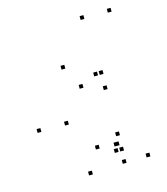

<svg xmlns="http://www.w3.org/2000/svg" viewBox="-117 -866 854 980"><g transform="rotate(-15 310.0 -376.0)"><path d="M422.1 -86.2V-106.2H402.1V-86.2ZM433.3 10V-10H413.3V10ZM559.2 10V-10H539.2V10ZM559.2 -755V-775H539.2V-755ZM415.5 -755V-775H395.5V-755ZM415.5 -86.2V-106.2H395.5V-86.2ZM251.8 22.8V2.8H231.8V22.8ZM408.4 -54.2V-74.2H388.4V-54.2ZM437.1 -54.2V-74.2H417.1V-54.2ZM437.1 -134.8V-154.8H417.1V-134.8ZM319.7 -95.9V-115.9H299.7V-95.9ZM199.2 -254.9V-274.9H179.2V-254.9ZM320 -417.1V-437.1H300V-417.1ZM437.1 -378.5V-398.5H417.1V-378.5ZM437.1 -458.8V-478.8H417.1V-458.8ZM407.9 -458.8V-478.8H387.9V-458.8ZM255.8 -535.3V-555.3H235.8V-535.3ZM54.2 -254.9V-274.9H34.2V-254.9Z"/></g></svg>

Font: Monaspace Neon Dots Var
Style: Regular
Weight: 400
Designer: Riley Cran and the Lettermatic Team
Version: Version 1.100 (Monaspace Neon Dots)